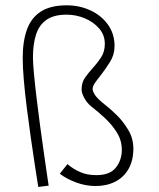

<svg xmlns="http://www.w3.org/2000/svg" viewBox="-20 -718 612 740"><path d="M127.5 2.5Q122 -32.5 114.2 -82.5Q106.5 -132.5 98.5 -189.2Q90.5 -246 83.2 -303Q76 -360 71.8 -409.5Q67.5 -459 67.5 -494Q67.5 -559.5 84.2 -605Q101 -650.5 138.2 -674Q175.5 -697.5 237 -697.5Q286.5 -697.5 328.5 -678Q370.5 -658.5 396 -623.2Q421.5 -588 421.5 -540Q421.5 -507 403.5 -478.5Q385.5 -450 367.5 -427Q355 -411.5 346 -398.5Q337 -385.5 337 -374.5Q337 -366 346.8 -351Q356.5 -336 389.5 -310.5Q404 -299.5 429 -275.2Q454 -251 474 -217.8Q494 -184.5 494 -145.5Q494 -99.5 475.5 -67Q457 -34.5 424 -17.8Q391 -1 348 -1Q310 -1 272.2 -15.2Q234.5 -29.5 210.5 -48.5L240 -85.5Q261.5 -67 288.5 -55Q315.5 -43 351.5 -43Q403.5 -43 426.5 -72Q449.5 -101 449.5 -140.5Q449.5 -176.5 430.8 -206.8Q412 -237 384.8 -262.5Q357.5 -288 331.5 -308Q315.5 -321 305 -340Q294.5 -359 294.5 -374Q294.5 -400 307.8 -418.8Q321 -437.5 337 -455Q354.5 -474 369.2 -496.2Q384 -518.5 384 -549Q384 -583 362.2 -608.2Q340.5 -633.5 306.8 -647.5Q273 -661.5 236.5 -661.5Q187.5 -661.5 159 -641.5Q130.5 -621.5 118.8 -584.5Q107 -547.5 107 -496.5Q107 -475.5 110.8 -434.5Q114.5 -393.5 120.8 -341.8Q127 -290 134.2 -236Q141.5 -182 148.5 -133.2Q155.5 -84.5 160.5 -49.8Q165.5 -15 167.5 -2.5Z"/></svg>

Font: Grandstander Thin Thin
Style: Regular
Weight: 250
Version: Version 1.200